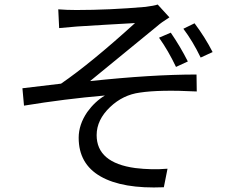

<svg xmlns="http://www.w3.org/2000/svg" viewBox="-20 -784 1040 840"><path d="M727.1 -641.1Q769 -580.1 801.8 -515.1L750 -491.2Q715.8 -563 675.8 -619.1ZM831.1 -682.1Q877 -621.1 910.2 -556.2L857.9 -532.2Q823.2 -604 782.2 -658.2ZM234.9 -743.2Q271 -740.2 314 -740.2Q459 -740.2 616.2 -753.9Q654.8 -758.8 669.9 -764.2L721.2 -708Q686 -686 668 -669.9L374 -429.2Q644 -458 839.8 -458L840.8 -383.8Q678.2 -392.1 591.8 -378.9Q518.1 -369.1 461.9 -315.9Q402.8 -259.8 402.8 -192.9Q402.8 -71.8 571.8 -48.8Q644 -40 712.9 -45.9L696.8 35.2Q516.1 43 419.9 -12.2Q324.2 -66.9 324.2 -181.2Q324.2 -238.8 361.8 -293.9Q395 -339.8 439 -366.2Q263.2 -351.1 85 -321.8L78.1 -397.9L247.1 -418Q377.9 -507.8 570.8 -683.1L442.9 -675.8Q336.9 -669.9 315.9 -668L238.8 -661.1Z"/></svg>

Font: Black Ops One [rus by aLiNcE]
Style: Regular
Weight: 400
Designer: James Grieshaber
Foundry: James Grieshaber
Version: Version 1.002;May 25, 2024;FontCreator 13.0.0.2680 64-bit